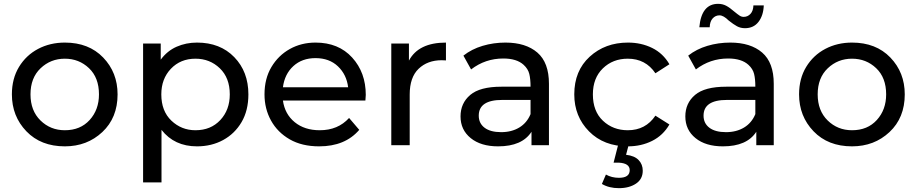

<svg xmlns="http://www.w3.org/2000/svg" viewBox="-20 -757 4779 1001"><path d="M318 6Q193 6 117.5 -72.5Q42 -151 42 -265Q42 -347 79 -408Q116 -469 178.5 -502Q241 -535 318 -535Q443 -535 518 -457Q593 -379 593 -265Q593 -143 513.5 -68.5Q434 6 318 6ZM318 -78Q399 -78 447.5 -131.5Q496 -185 496 -265Q496 -352 444 -401.5Q392 -451 318 -451Q244 -451 191.5 -401Q139 -351 139 -265Q139 -180 191 -129Q243 -78 318 -78Z M822 194H726V-530H818V-446Q852 -492 901 -513.5Q950 -535 1007 -535Q1128 -535 1201.5 -459Q1275 -383 1275 -265Q1275 -181 1239.5 -120.5Q1204 -60 1143.5 -27Q1083 6 1007 6Q889 6 822 -80ZM999 -78Q1079 -78 1128.5 -131Q1178 -184 1178 -265Q1178 -351 1126 -401Q1074 -451 999 -451Q921 -451 871 -398.5Q821 -346 821 -265Q821 -178 873.5 -128Q926 -78 999 -78Z M1644 6Q1554 6 1490.5 -30.5Q1427 -67 1393 -128.5Q1359 -190 1359 -265Q1359 -347 1395 -407.5Q1431 -468 1491 -501.5Q1551 -535 1625 -535Q1745 -535 1816 -457Q1887 -379 1887 -262L1885 -233H1455Q1465 -162 1516.5 -120Q1568 -78 1647 -78Q1742 -78 1800 -142L1853 -80Q1779 6 1644 6ZM1795 -302Q1787 -368 1742 -411Q1697 -454 1625 -454Q1555 -454 1509.5 -412.5Q1464 -371 1455 -302Z M2116 0H2020V-530H2112V-441Q2162 -535 2305 -535V-442L2283 -443Q2209 -443 2162.5 -398.5Q2116 -354 2116 -264Z M2577 6Q2487 6 2434 -37Q2381 -80 2381 -150Q2381 -219 2431.5 -262Q2482 -305 2594 -305H2746Q2746 -345 2739.5 -371.5Q2733 -398 2710 -419Q2674 -452 2604 -452Q2510 -452 2436 -395L2396 -467Q2439 -501 2496 -518Q2553 -535 2615 -535Q2721 -535 2781.5 -483Q2842 -431 2842 -320V0H2751V-70Q2702 6 2577 6ZM2593 -68Q2647 -68 2687 -92Q2727 -116 2746 -162V-236H2598Q2476 -236 2476 -154Q2476 -114 2506.5 -91Q2537 -68 2593 -68Z M3254 6Q3128 6 3051 -72Q2974 -150 2974 -265Q2974 -388 3054.5 -461.5Q3135 -535 3254 -535Q3323 -535 3380 -507Q3437 -479 3470 -422L3397 -375Q3346 -451 3253 -451Q3175 -451 3123 -400.5Q3071 -350 3071 -265Q3071 -177 3123.5 -127.5Q3176 -78 3253 -78Q3346 -78 3397 -154L3470 -108Q3437 -51 3380 -22.5Q3323 6 3254 6ZM3207 224Q3155 224 3118 202L3139 153Q3169 170 3207 170Q3263 170 3263 130Q3263 94 3206 91H3179L3204 -7H3259L3244 50Q3288 55 3309.5 77.5Q3331 100 3331 133Q3331 177 3295.5 200.5Q3260 224 3207 224Z M3749 6Q3659 6 3606 -37Q3553 -80 3553 -150Q3553 -219 3603.5 -262Q3654 -305 3766 -305H3918Q3918 -345 3911.5 -371.5Q3905 -398 3882 -419Q3846 -452 3776 -452Q3682 -452 3608 -395L3568 -467Q3611 -501 3668 -518Q3725 -535 3787 -535Q3893 -535 3953.5 -483Q4014 -431 4014 -320V0H3923V-70Q3874 6 3749 6ZM3765 -68Q3819 -68 3859 -92Q3899 -116 3918 -162V-236H3770Q3648 -236 3648 -154Q3648 -114 3678.5 -91Q3709 -68 3765 -68ZM3864 -610Q3841 -610 3822.5 -620Q3804 -630 3779 -650Q3752 -677 3731 -677Q3710 -677 3695.5 -661Q3681 -645 3680 -615H3626Q3637 -737 3724 -737Q3747 -737 3766 -727Q3785 -717 3809 -696Q3826 -682 3836 -675.5Q3846 -669 3857 -669Q3878 -669 3892.5 -684.5Q3907 -700 3908 -729H3962Q3960 -676 3934.5 -643Q3909 -610 3864 -610Z M4422 6Q4297 6 4221.5 -72.5Q4146 -151 4146 -265Q4146 -347 4183 -408Q4220 -469 4282.5 -502Q4345 -535 4422 -535Q4547 -535 4622 -457Q4697 -379 4697 -265Q4697 -143 4617.5 -68.5Q4538 6 4422 6ZM4422 -78Q4503 -78 4551.5 -131.5Q4600 -185 4600 -265Q4600 -352 4548 -401.5Q4496 -451 4422 -451Q4348 -451 4295.5 -401Q4243 -351 4243 -265Q4243 -180 4295 -129Q4347 -78 4422 -78Z"/></svg>

Font: Argentum Novus
Style: Regular
Weight: 400
Designer: Julieta Ulanovsky
Foundry: Julieta Ulanovsky
Version: Version 7.20;July 27, 2021;FontCreator 13.0.0.2683 64-bit